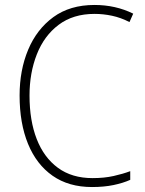

<svg xmlns="http://www.w3.org/2000/svg" viewBox="-20 -744 586 774"><path d="M361 -688Q275 -688 216.5 -644Q158 -600 128.5 -525Q99 -450 99 -359Q99 -258 128 -183.5Q157 -109 213.5 -67.5Q270 -26 353 -26Q400 -26 438 -34.5Q476 -43 505 -54V-19Q476 -6 437.5 2Q399 10 351 10Q257 10 192 -35.5Q127 -81 93 -164Q59 -247 59 -359Q59 -461 93.5 -543.5Q128 -626 195 -675Q262 -724 361 -724Q446 -724 517 -689L502 -655Q467 -673 431.5 -680.5Q396 -688 361 -688Z"/></svg>

Font: Noto Sans Ethiopic SemiCondensed ExtraLight
Style: Regular
Weight: 200
Width: 4
Designer: Monotype Design Team
Foundry: Monotype Imaging Inc.
Version: Version 2.102; ttfautohint (v1.8.4.7-5d5b)